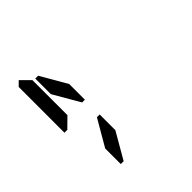

<svg xmlns="http://www.w3.org/2000/svg" viewBox="-206 -1148 1229 1229"><g transform="rotate(-45 408.0 -534.0)"><path d="M130 -515 126 -510H99V-924L130 -955L192 -893V-887V-782V-576ZM341 -567H316L212 -746V-887H238L341 -709ZM341 -291 238 -113H212V-254L316 -433H341Z"/></g></svg>

Font: DSEG14 Classic
Style: Regular
Weight: 400
Designer: Keshikan(Twitter:@keshinomi_88pro)
Version: Version 0.46